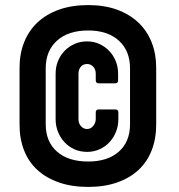

<svg xmlns="http://www.w3.org/2000/svg" viewBox="-20 -726 705 756"><path d="M327 -90Q404 -90 448 -129Q492 -168 492 -237V-457Q492 -526 448 -566Q404 -606 327 -606Q249 -606 204.5 -566Q160 -526 160 -457V-237Q160 -168 204.5 -129Q249 -90 327 -90ZM323 -128Q296 -128 273.5 -138Q251 -148 234.5 -165.5Q218 -183 208.5 -206.5Q199 -230 199 -257V-436Q199 -463 208.5 -486Q218 -509 234.5 -526Q251 -543 273.5 -553Q296 -563 323 -563Q349 -563 371 -553Q393 -543 409.5 -526Q426 -509 435.5 -486Q445 -463 445 -436V-410Q445 -398 434 -398H368Q357 -398 357 -410V-436Q357 -453 347 -463.5Q337 -474 323 -474Q307 -474 298 -463Q289 -452 289 -436V-257Q289 -240 299 -229Q309 -218 323 -218Q337 -218 347 -230Q357 -242 357 -257V-283Q357 -295 368 -295H434Q446 -295 446 -283V-257Q446 -230 436.5 -206.5Q427 -183 410.5 -165.5Q394 -148 371.5 -138Q349 -128 323 -128ZM327 10Q263 10 212.5 -7.5Q162 -25 127.5 -56.5Q93 -88 75 -133.5Q57 -179 57 -234V-460Q57 -514 75 -559.5Q93 -605 127.5 -637.5Q162 -670 212.5 -688Q263 -706 327 -706Q391 -706 440.5 -688Q490 -670 524.5 -637.5Q559 -605 577 -559.5Q595 -514 595 -460V-234Q595 -179 577 -133.5Q559 -88 525 -56.5Q491 -25 441 -7.5Q391 10 327 10Z"/></svg>

Font: AL Dynamic
Style: Bold
Weight: 700
Version: Version 1.000; ttfautohint (v1.8.2) -l 8 -r 50 -G 200 -x 14 